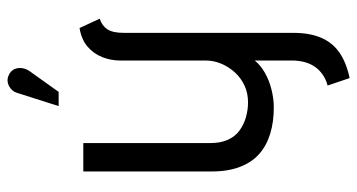

<svg xmlns="http://www.w3.org/2000/svg" viewBox="-241 -504 956 514"><g transform="rotate(-90 237.0 -247.0)"><path d="M303 -645Q310 -655 311.5 -665.5Q313 -676 309.5 -685Q306 -694 296 -700Q285 -706 275 -704.5Q265 -703 256.5 -696Q248 -689 245 -678L210 -568H248ZM444 -458 419 -512Q388 -507 369 -490.5Q350 -474 341 -451Q332 -428 332 -404V-175Q332 -152 323 -131.5Q314 -111 299 -95Q284 -79 264 -70Q244 -61 220 -61Q200 -61 180.5 -66.5Q161 -72 145 -83.5Q129 -95 120 -114.5Q111 -134 111 -162V-502H35V-158Q35 -114 47.5 -82Q60 -50 82.5 -30.5Q105 -11 136.5 -1.5Q168 8 206 8Q229 8 253.5 2Q278 -4 298.5 -15.5Q319 -27 332 -43V57Q332 74 328 89.5Q324 105 315.5 117.5Q307 130 294 139Q281 148 265 152L285 211Q327 202 353.5 183.5Q380 165 393 134.5Q406 104 406 61V-393Q406 -423 415.5 -437.5Q425 -452 444 -458Z"/></g></svg>

Font: Advent Pro Medium
Style: Regular
Weight: 500
Designer: VivaRado, Andreas Kalpakidis
Foundry: VivaRado, Andreas Kalpakidis
Version: Version 3.000